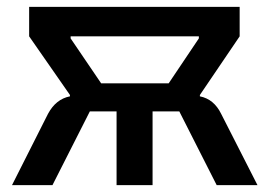

<svg xmlns="http://www.w3.org/2000/svg" viewBox="-20 -540 786 560"><path d="M120 -208Q143 -251 184 -259V-263L65 -434V-520H679V-434L563 -263V-259Q604 -251 625 -208L731 0H612L503 -215H425V0H320V-215H242L133 0H15ZM275 -297H472L560 -428V-434H186V-428Z"/></svg>

Font: IBM Plex Sans Medm
Style: Regular
Weight: 500
Designer: Mike Abbink, Paul van der Laan, Pieter van Rosmalen
Foundry: Bold Monday
Version: Version 3.005